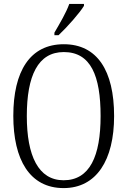

<svg xmlns="http://www.w3.org/2000/svg" viewBox="-20 -951 652 981"><path d="M258 -784V-771H279C324 -813 388 -886 409 -921V-931H334C318 -886 287 -834 258 -784ZM305 10C473 10 563 -133 563 -358C563 -591 476 -725 306 -725C133 -725 48 -587 48 -359C48 -135 132 10 305 10ZM305 -30C176 -30 117 -155 117 -358C117 -564 174 -685 306 -685C444 -685 494 -564 494 -358C494 -154 439 -30 305 -30Z"/></svg>

Font: Noto Serif Georgian Condensed Light
Style: Regular
Weight: 300
Width: 3
Designer: Monotype Design Team, Akaki Razmadze
Foundry: Google LLC
Version: Version 2.003